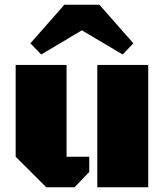

<svg xmlns="http://www.w3.org/2000/svg" viewBox="-20 -794 699 814"><path d="M608.4 -518.6V0H392.6V-518.6ZM262.2 -129.4H358.4V-64.9L295.9 0H176.3L46.4 -129.4V-518.6H262.2ZM545.4 -610.4 500 -563 327.1 -665.5 154.8 -563 108.9 -610.4 252.9 -773.9H401.4Z"/></svg>

Font: Black Ops One [rus by aLiNcE]
Style: Regular
Weight: 400
Designer: James Grieshaber
Foundry: James Grieshaber
Version: Version 1.002;May 25, 2024;FontCreator 13.0.0.2680 64-bit